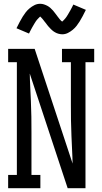

<svg xmlns="http://www.w3.org/2000/svg" viewBox="-20 -993 540 1013"><path d="M23 0V-70H69V-665H23V-735H163L363 -130Q363 -139 362.5 -148Q362 -157 362 -165L357 -276Q355 -317 354.5 -358.5Q354 -400 354 -441V-665H307V-735H477V-665H431V0H337L137 -605Q137 -596 137.5 -587Q138 -578 138 -570L143 -459Q145 -418 145.5 -376.5Q146 -335 146 -294V-70H193V0ZM308 -812Q303 -812 298 -813Q293 -814 288.5 -815Q284 -816 279.5 -818Q275 -820 270.5 -822.5Q266 -825 262.5 -827.5Q259 -830 255.5 -833Q252 -836 248 -840Q244 -844 241 -847.5Q238 -851 234.5 -854.5Q231 -858 228.5 -862Q226 -866 223 -869.5Q220 -873 216.5 -877.5Q213 -882 210 -886Q207 -890 204 -893.5Q201 -897 197.5 -900.5Q194 -904 192 -906Q188 -902 183 -897Q178 -892 175 -888.5Q172 -885 169 -880.5Q166 -876 163 -871Q160 -866 156.5 -860Q153 -854 149 -847Q145 -840 141 -832Q137 -824 133 -816L67 -844Q76 -862 84 -877.5Q92 -893 100 -905.5Q108 -918 116 -928.5Q124 -939 136 -949Q148 -959 162 -966Q176 -973 192 -973Q202 -973 211.5 -970Q221 -967 229.5 -962.5Q238 -958 245.5 -951.5Q253 -945 259.5 -937.5Q266 -930 271 -923Q276 -916 283 -907Q290 -898 295.5 -891Q301 -884 308 -879Q312 -882 317 -887.5Q322 -893 325 -896.5Q328 -900 331 -904.5Q334 -909 337 -914Q340 -919 343.5 -925Q347 -931 351 -938Q355 -945 359 -953Q363 -961 367 -969L433 -941Q424 -923 416 -907.5Q408 -892 400 -879.5Q392 -867 384 -856.5Q376 -846 364 -836Q352 -826 338 -819Q324 -812 308 -812Z"/></svg>

Font: Iosevka Curly Slab
Style: Regular
Weight: 400
Monospace: yes
Designer: Belleve Invis
Foundry: Belleve Invis
Version: Version 22.1.2; ttfautohint (v1.8.4)